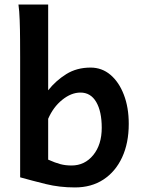

<svg xmlns="http://www.w3.org/2000/svg" viewBox="-20 -801 623 833"><path d="M60.1 -781.2H189Q189 -728.5 189 -668.7Q189 -608.9 189 -554.2Q189 -499.5 189 -460.4Q189 -421.4 189 -409.2Q222.2 -451.2 267.6 -479.5Q313 -507.8 373 -507.8Q421.9 -507.8 459 -476.6Q496.1 -445.3 517.3 -390.1Q538.6 -335 538.6 -263.7Q538.6 -180.2 509.8 -118.2Q481 -56.2 428.7 -22Q376.5 12.2 305.2 12.2Q238.3 12.2 179 -2.4Q119.6 -17.1 67.4 -31.7Q67.4 -85 67.4 -151.9Q67.4 -218.8 67.4 -290Q67.4 -361.3 67.4 -429Q67.4 -496.6 67.4 -551.8Q67.4 -586.9 67.1 -629.9Q66.9 -672.9 65.4 -713.4Q64 -753.9 60.1 -781.2ZM189 -285.6V-108.4Q219.7 -94.7 241.7 -88.9Q263.7 -83 290.5 -83Q347.7 -83 384.5 -128.2Q421.4 -173.3 421.4 -246.6Q421.4 -317.4 397.5 -358.4Q373.5 -399.4 329.1 -399.4Q289.1 -399.4 250 -367.9Q210.9 -336.4 189 -285.6Z"/></svg>

Font: Kanchenjunga
Style: Bold
Weight: 700
Designer: Becca Hirsbrunner Spalinger
Foundry: SIL International
Version: Version 2.001